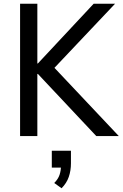

<svg xmlns="http://www.w3.org/2000/svg" viewBox="-20 -725 653 1023"><path d="M87 0V-705H179V-387H182L479 -705H593L245 -337L249 -386L613 0H493L182 -331H179V0ZM308 278 269 250Q290 229 297.5 206Q305 183 305 156L323 168H256V78H358V145Q358 184 346.5 217.5Q335 251 308 278Z"/></svg>

Font: Nunito Sans 10pt SemiCondensed Medium
Style: Regular
Weight: 500
Width: 4
Designer: Vernon Adams
Foundry: Vernon Adams
Version: Version 3.101;gftools[0.9.27]